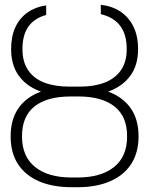

<svg xmlns="http://www.w3.org/2000/svg" viewBox="-20 -780 629 810"><path d="M278.3 -413.1H311Q390.1 -413.1 446.8 -389.4Q503.4 -365.7 533.9 -319.6Q564.5 -273.4 564.5 -205.1Q564.5 -135.3 533 -87.4Q501.5 -39.6 443.8 -14.9Q386.2 9.8 307.6 9.8H282.2Q203.6 9.8 145.8 -14.6Q87.9 -39.1 56.4 -86.9Q24.9 -134.8 24.9 -204.6Q24.9 -273.4 55.2 -319.6Q85.4 -365.7 142.3 -389.4Q199.2 -413.1 278.3 -413.1ZM311 -373H278.3Q178.7 -373 125.7 -331.1Q72.8 -289.1 72.8 -204.6Q72.8 -120.1 127.7 -75.7Q182.6 -31.2 281.7 -31.2H307.6Q406.2 -31.2 461.4 -75.7Q516.6 -120.1 516.1 -205.1Q516.6 -288.6 463.1 -330.8Q409.7 -373 311 -373ZM317.4 -414.6Q377.4 -414.6 421.6 -431.6Q465.8 -448.7 490.2 -483.9Q514.6 -519 514.6 -572.8Q514.6 -635.3 486.6 -671.6Q458.5 -708 405.3 -720.2V-759.8Q453.1 -754.4 488.3 -731Q523.4 -707.5 543 -667.7Q562.5 -627.9 562.5 -572.8Q562.5 -506.8 531.5 -462.9Q500.5 -418.9 445.3 -397Q390.1 -375 316.9 -374.5H272Q198.7 -375 143.6 -397Q88.4 -418.9 57.6 -462.9Q26.9 -506.8 26.9 -572.8Q26.9 -626.5 44.9 -665.3Q63 -704.1 96.4 -727.5Q129.9 -751 174.8 -757.3V-716.8Q125.5 -703.6 100.1 -668.2Q74.7 -632.8 74.7 -572.8Q74.7 -519 98.9 -483.6Q123 -448.2 167.2 -431.4Q211.4 -414.6 272 -414.6Z"/></svg>

Font: Inter Tight ExtraLight
Style: Regular
Weight: 250
Designer: Rasmus Andersson
Foundry: rsms
Version: Version 3.004